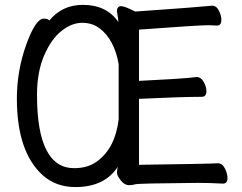

<svg xmlns="http://www.w3.org/2000/svg" viewBox="-20 -739 985 783"><path d="M282.7 -53.2Q338.9 -53.2 376 -81.1Q449.7 -134.8 463.9 -252V-478Q445.8 -578.1 386.7 -623Q356.9 -646 314.9 -646Q272.9 -646 231 -613Q189 -580.1 159.9 -512.5Q130.9 -444.8 130.9 -352.1Q130.9 -53.2 282.7 -53.2ZM287.6 23.9Q209 23.9 154.8 -23.9Q48.8 -119.1 48.8 -336.9Q48.8 -450.2 86.9 -556.6Q125 -663.1 158.7 -663.1Q173.8 -663.1 181.6 -655.8Q233.9 -719.2 317.9 -719.2Q415 -719.2 462.9 -648.9Q461.9 -664.1 457 -692.9Q457 -713.9 474.6 -713.9Q487.8 -713.9 531.7 -691.9Q790 -710 844.7 -715.8Q862.8 -715.8 872.8 -695.3Q882.8 -674.8 882.8 -658.2Q882.8 -634.8 864.7 -634.8L828.6 -636.2Q790 -636.2 546.9 -618.2V-409.2Q719.7 -418 743.9 -420.9Q768.1 -423.8 781.7 -424.8Q799.8 -424.8 810.8 -404.8Q821.8 -384.8 821.8 -367.2Q821.8 -344.2 802.7 -344.2Q722.7 -344.2 546.9 -335.9V-66.9Q832 -70.8 868.7 -73.2Q886.7 -73.2 897.2 -52Q907.7 -30.8 907.7 -13.2Q907.7 9.8 889.6 9.8Q835.9 6.8 786.6 6.8Q543 8.8 532 12.5Q521 16.1 505.9 16.1Q487.8 16.1 472.4 -3.4Q457 -22.9 457 -34.2Q457 -43.9 460 -57.1V-58.1Q405.8 23.9 287.6 23.9Z"/></svg>

Font: LXGW WenKai GB Screen
Style: Regular
Weight: 400
Designer: LXGW / Fontworks Inc.
Foundry: LXGW / Fontworks Inc.
Version: Version 1.321;February 19, 2024;FontCreator 14.0.0.2901 64-b